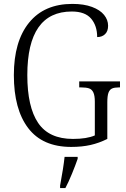

<svg xmlns="http://www.w3.org/2000/svg" viewBox="-20 -743 648 984"><path d="M51 -358Q51 -531 129 -627Q207 -723 351 -723Q410 -723 451.5 -707.5Q493 -692 513.5 -666.5Q534 -641 534 -611Q534 -583 518.5 -568Q503 -553 478 -553Q478 -611 447 -647.5Q416 -684 348 -684Q120 -684 120 -358Q120 -195 175.5 -113Q231 -31 354 -31Q425 -31 466 -49V-222Q466 -253 458.5 -269Q451 -285 436.5 -290Q422 -295 396 -295H386V-326H595V-295H589Q567 -295 554.5 -289.5Q542 -284 536 -268Q530 -252 530 -219V-31Q488 -10 444 0Q400 10 345 10Q198 10 124.5 -86.5Q51 -183 51 -358ZM288 208Q305 117 311 61H378V71Q367 103 349 147Q331 191 315 221H288Z"/></svg>

Font: Noto Serif NarrowLight
Style: Regular
Weight: 300
Width: 4
Designer: Monotype Design Team
Foundry: Monotype Imaging Inc.
Version: Version 1.001